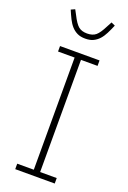

<svg xmlns="http://www.w3.org/2000/svg" viewBox="-171 -967 684 1023"><g transform="rotate(20 171.0 -455.0)"><path d="M59 0V-31H153V-667H59V-698H283V-667H189V-31H283V0ZM171 -781Q144 -781 125.5 -790Q107 -799 93 -814.5Q79 -830 68 -852Q57 -874 46 -900L68 -910L83 -882Q104 -840 122 -825Q140 -810 171 -810Q202 -810 220 -825Q238 -840 259 -882L274 -910L296 -900Q285 -874 274 -852Q263 -830 249 -814.5Q235 -799 216.5 -790Q198 -781 171 -781Z"/></g></svg>

Font: IBM Plex Sans Condensed ExtraLight
Style: Regular
Weight: 200
Width: 3
Designer: Mike Abbink, Paul van der Laan, Pieter van Rosmalen
Foundry: Bold Monday
Version: Version 1.3